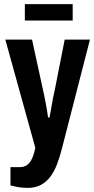

<svg xmlns="http://www.w3.org/2000/svg" viewBox="-20 -720 460 935"><path d="M114 195Q87 195 64 190.5Q41 186 31 183V94H75Q98 94 112.5 83Q127 72 136.5 51Q146 30 152 0L6 -527H136L194 -261Q197 -247 201 -226.5Q205 -206 208.5 -185.5Q212 -165 214 -148H221Q224 -162 227 -179Q230 -196 233 -214Q236 -232 239.5 -249Q243 -266 246 -278L295 -527H418L284 -6Q273 39 259 76.5Q245 114 225.5 140Q206 166 179 180.5Q152 195 114 195ZM101 -620V-700H334V-620Z"/></svg>

Font: Archivo Condensed
Style: Bold
Weight: 700
Width: 3
Designer: Hector Gatti
Foundry: Omnibus-Type
Version: Version 2.001